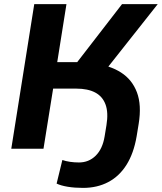

<svg xmlns="http://www.w3.org/2000/svg" viewBox="-20 -725 789 936"><path d="M385 191Q344 191 310.5 185.5Q277 180 256 170L284 55Q301 61 322 64Q343 67 365 67Q413 67 446.5 34Q480 1 490 -60L499 -115Q509 -176 494.5 -215.5Q480 -255 444 -274Q408 -293 352 -293H239L192 0H35L147 -705H304L259 -422H370L337 -397L575 -705H749L481 -366L440 -415Q516 -406 570 -371.5Q624 -337 647.5 -275Q671 -213 656 -121L646 -60Q632 22 597 78Q562 134 508 162.5Q454 191 385 191Z"/></svg>

Font: Nunito Sans 11pt ExtraBold
Style: Italic
Weight: 800
Italic angle: -9°
Version: Version 3.101;gftools[0.9.27]